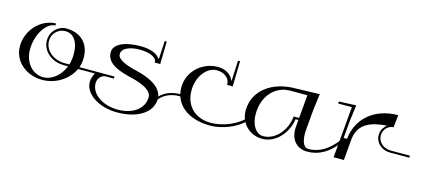

<svg xmlns="http://www.w3.org/2000/svg" viewBox="-49 -875 3006 1356"><g transform="rotate(15 1454.0 -197.0)"><path d="M252.4 -405C147.3 -405 46.8 -307.2 46.8 -183.9C46.8 -78.2 138.7 5 259.6 5C358.8 5 448.3 -53.7 485.3 -135H691.8L693.1 -150H491.4C499.5 -172.4 503.5 -194.3 503.5 -222.3C503.5 -323.8 439.2 -390 331.1 -390C272.4 -390 220.4 -339 220.4 -273.6C220.4 -196.1 290.2 -135 381.8 -135H412.3C384.8 -64.9 325.6 -15 261.3 -15C181.2 -15 121.6 -87.6 121.6 -180.6C121.6 -293 187.3 -390 251.1 -390ZM417.6 -150H383.1C299.4 -150 235.5 -205.1 235.5 -274.9C235.5 -328.7 278.8 -370 329.4 -370C393.1 -370 428.8 -314.9 428.8 -229.5C428.8 -199.7 425.1 -174 417.6 -150Z M1040.4 -484.1H1025.4L1018.8 -358.5C1017.4 -355.9 1015.9 -353.4 1014.5 -350.8C996 -384.3 943.5 -405 871.2 -405C764.3 -405 677.4 -373.4 677.4 -309C677.4 -224.8 773.6 -193.7 870.6 -171C948.4 -152.9 1018.7 -119.2 1018.7 -72.5C1018.7 14.2 937.6 70 831.3 70C718 70 630.8 8.5 630.8 -69.5C630.8 -106.1 656.8 -135 689.1 -135H747.1L747.9 -150H618.9C603.4 -133.6 588.8 -96.5 588.8 -69.2C588.8 19.2 695.2 90 830.3 90C977.5 90 1080.9 25.8 1083.8 -72.6C1115 -110.7 1163.9 -135 1228.1 -135H1283.1L1283.9 -150H1228.9C1166.3 -150 1116.6 -128.4 1082.4 -93.2C1069.8 -167.9 976.3 -208.8 886.7 -229.8C806.3 -248.6 742.5 -274 742.5 -313.1C742.5 -359.2 807.2 -380 869.9 -380C946.5 -380 996.8 -356.5 996.8 -321.1L996.7 -319.1H1036.7Z M1576.4 -484.1H1561.4L1554.6 -338.5L1552.1 -334.2C1538.2 -375.4 1493.2 -405 1437.4 -405C1322.3 -405 1223.3 -316 1223.3 -199C1223.3 -72.7 1327 10 1489.1 10C1575.6 10 1693.7 -31 1760.2 -117L1747.4 -130C1685.3 -49 1569.6 -10 1490.9 -10C1372.9 -10 1298.2 -83.6 1298.2 -196.4C1298.2 -296.9 1361.4 -380 1435.2 -380C1489.7 -380 1531 -347 1531 -305V-299L1572.2 -299.1Z M2097.8 -375 2082.9 -205H2042.9C2033.8 -100.1 1956.9 -15 1871.3 -15C1815.8 -15 1779.3 -74.8 1779.3 -152.5C1779.3 -285.6 1863.3 -375 1972.8 -375ZM2180.4 -405 2005 -400C1835.1 -400 1704.6 -306.6 1704.6 -158.6C1704.6 -66.9 1773.1 5 1869.6 5C1962 5 2045.2 -81.1 2061.2 -190H2081.6L2077.2 -140C2076.7 -133.6 2076.4 -127.4 2076.4 -121.4C2076.4 -41.8 2123.8 10 2199.1 10C2285.6 10 2353.7 -31 2420.2 -117L2407.4 -130C2345.3 -49 2279.6 -10 2200.9 -10C2169.7 -10 2150.9 -49.1 2150.9 -110.3C2150.9 -119.7 2151.3 -129.6 2152.2 -140L2165.4 -290Z M2449.6 -395 2324.1 -390 2322.8 -375H2422.8L2401.8 -134.5L2390 0H2465L2478.1 -150C2487.6 -258 2559.2 -304.6 2697.2 -312.7C2673.6 -295.7 2656.8 -268.1 2656.8 -233.5C2656.8 -178.4 2704.3 -135 2766.8 -135H2906.8L2908.1 -150H2768.1C2713.4 -150 2671.9 -187.4 2671.9 -234.8C2671.9 -279.1 2706.5 -314 2744.5 -314L2753.9 -405C2567.9 -405 2460.1 -287 2448.1 -150H2423.1L2434.5 -280Z"/></g></svg>

Font: Galberik
Style: Regular
Weight: 400
Designer: Gluk
Foundry: Gluk
Version: Version 0.50